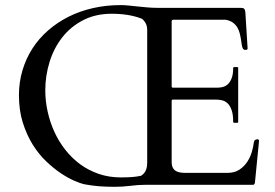

<svg xmlns="http://www.w3.org/2000/svg" viewBox="-20 -719 1071 747"><path d="M304.7 -2.9Q292 -5.9 268.3 -16.1Q244.6 -26.4 216.8 -44.9Q189 -63.5 159.9 -91.1Q130.9 -118.7 107.4 -156.2Q84 -193.8 68.8 -241.7Q53.7 -289.6 53.7 -348.6Q53.7 -399.4 67.4 -445.3Q81.1 -491.2 106 -530Q130.9 -568.8 166.5 -600.1Q202.1 -631.3 246.1 -653.6Q290 -675.8 341.6 -687.5Q393.1 -699.2 449.7 -699.2Q463.4 -699.2 480.2 -697.5Q497.1 -695.8 515.6 -693.8Q534.2 -691.9 553.5 -690.2Q572.8 -688.5 591.3 -688.5H917Q925.8 -688.5 929.7 -685.1Q933.6 -681.6 934.6 -670.9L943.4 -529.8Q943.4 -527.3 940.9 -526.1Q938.5 -524.9 935.1 -524.9Q931.2 -524.9 929.2 -525.9Q927.2 -526.9 925.8 -528.8Q922.4 -533.7 920.9 -543.2Q919.4 -552.7 917.7 -564.5Q916 -576.2 912.8 -588.9Q909.7 -601.6 903.3 -612.3Q897 -623 886 -631.1Q875 -639.2 857.9 -642.1H654.3Q647.9 -642.1 647.9 -635.7V-382.8Q647.9 -377.9 652.8 -377.9H826.7Q838.4 -377.9 849.4 -381.3Q860.4 -384.8 868.7 -393.6Q877 -402.3 882.1 -417Q887.2 -431.6 887.2 -454.1Q887.2 -458 891.1 -458H902.8Q906.7 -458 906.7 -454.1V-245.1Q906.7 -242.7 905.3 -241.9Q903.8 -241.2 902.8 -241.2H891.1Q888.7 -241.2 887.9 -242.7Q887.2 -244.1 887.2 -245.1Q887.2 -272.5 881.6 -289.3Q876 -306.2 866.7 -315.7Q857.4 -325.2 845.5 -328.4Q833.5 -331.5 820.3 -331.5H652.8Q647.9 -331.5 647.9 -326.7V-89.4Q647.9 -75.2 652.3 -66.7Q656.7 -58.1 664.3 -53.7Q671.9 -49.3 681.6 -47.9Q691.4 -46.4 702.1 -46.4H864.7Q893.1 -46.4 912.1 -59.3Q931.2 -72.3 942.9 -90.8Q954.6 -109.4 960.2 -129.4Q965.8 -149.4 967.3 -163.6Q968.8 -177.2 981.9 -177.2Q984.4 -177.2 986.1 -175.3Q987.8 -173.3 987.8 -170.9L971.7 -6.8Q970.7 -4.4 969 -2.2Q967.3 0 964.8 0H545.9Q517.6 0 487.8 3.9Q458 7.8 426.8 7.8Q391.6 7.8 365 5.6Q338.4 3.4 311.5 -1.5ZM156.2 -367.2Q156.2 -326.2 165.3 -285.2Q174.3 -244.1 191.4 -206.5Q208.5 -168.9 233.9 -136.5Q259.3 -104 291.7 -80.1Q324.2 -56.2 364 -42.5Q403.8 -28.8 449.7 -28.8Q471.2 -28.8 491 -30Q510.7 -31.2 528.8 -35.2Q540 -42 546.4 -54.2Q552.7 -66.4 552.7 -86.9V-601.6Q552.7 -617.2 547.1 -627.9Q541.5 -638.7 532.2 -646Q505.9 -656.2 476.6 -660.9Q447.3 -665.5 414.6 -665.5Q352.1 -665.5 303.7 -640.6Q255.4 -615.7 222.7 -574.2Q189.9 -532.7 173.1 -478.8Q156.2 -424.8 156.2 -367.2Z"/></svg>

Font: Kurinto Book Core
Style: Regular
Weight: 400
Designer: Kurinto was developed by Clint Goss from a range of fonts that are compatible with the SIL Open Font License Version 1.1
Foundry: Clinton F. Goss
Version: Version 2.196; July 25, 2020